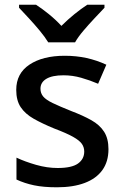

<svg xmlns="http://www.w3.org/2000/svg" viewBox="-20 -786 524 816"><path d="M441 -152Q441 -99 415 -63Q389 -27 340 -8.5Q291 10 222 10Q165 10 124.5 1.5Q84 -7 50 -23V-116Q86 -99 133 -85.5Q180 -72 225 -72Q285 -72 311.5 -91Q338 -110 338 -142Q338 -160 328 -174.5Q318 -189 290.5 -204.5Q263 -220 210 -240Q159 -261 123 -281.5Q87 -302 68 -330.5Q49 -359 49 -404Q49 -474 105.5 -511.5Q162 -549 255 -549Q304 -549 347.5 -539.5Q391 -530 432 -511L397 -430Q362 -445 325 -455.5Q288 -466 250 -466Q202 -466 177 -451Q152 -436 152 -409Q152 -390 163.5 -376Q175 -362 204 -348Q233 -334 283 -314Q333 -295 368.5 -275Q404 -255 422.5 -226Q441 -197 441 -152ZM185 -606Q171 -629 149 -655.5Q127 -682 103 -708Q79 -734 61 -753V-766H133Q159 -749 187.5 -726Q216 -703 241 -676Q268 -703 296.5 -726Q325 -749 351 -766H424V-753Q406 -734 381.5 -708Q357 -682 334.5 -655.5Q312 -629 299 -606Z"/></svg>

Font: Noto Sans Devanagari Medium
Style: Regular
Weight: 500
Version: Version 2.003